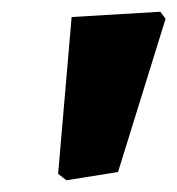

<svg xmlns="http://www.w3.org/2000/svg" viewBox="-20 -666 302 327"><path d="M253 -646 262 -634 181 -373 93 -359 79 -370 102 -637Z"/></svg>

Font: Alegreya Sans SC Black
Style: Italic
Weight: 900
Italic angle: -7°
Designer: Juan Pablo del Peral
Foundry: Huerta Tipografica
Version: Version 2.007